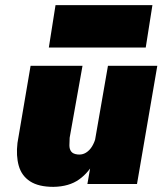

<svg xmlns="http://www.w3.org/2000/svg" viewBox="-20 -716 632 747"><path d="M320 0H513L592 -460H400ZM251 -180 301 -460H99L48 -160Q42 -110 53 -71Q64 -32 97 -10.5Q130 11 188 11Q249 10 288 -18Q327 -46 349.5 -92Q372 -138 380 -189L352 -180Q348 -163 338.5 -147Q329 -131 314.5 -122Q300 -113 282 -115Q264 -117 257 -126.5Q250 -136 250 -150.5Q250 -165 251 -180ZM170 -531H547L573 -696H196Z"/></svg>

Font: Jost Black
Style: Italic
Weight: 900
Italic angle: -5°
Version: Version 3.710